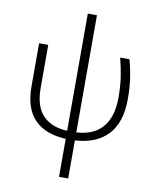

<svg xmlns="http://www.w3.org/2000/svg" viewBox="-104 -838 938 1157"><g transform="rotate(10 364.5 -259.5)"><path d="M394 -759V-42Q500 -48 554 -111.5Q608 -175 608 -292Q608 -359 600 -414.5Q592 -470 576 -532H633Q649 -473 657 -416.5Q665 -360 665 -293Q665 -150 594.5 -75Q524 0 394 7V240H338V7Q214 2 147 -65.5Q80 -133 80 -268V-532H136V-268Q136 -156 189 -101Q242 -46 338 -42V-759Z"/></g></svg>

Font: BC Sans Light
Style: Regular
Weight: 300
Designer: Monotype Design Team
Foundry: Monotype Imaging Inc.
Version: Version 2.000;GOOG;noto-source:20170915:90ef993387c0